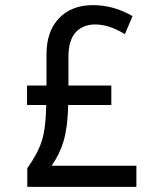

<svg xmlns="http://www.w3.org/2000/svg" viewBox="-20 -732 640 752"><path d="M514.2 -83V0H86.9V-73.2Q128.9 -131.8 144.3 -181.9Q159.7 -231.9 161.1 -320.8H85.9V-397H162.1V-519Q162.1 -609.4 211.2 -660.6Q260.3 -711.9 344.2 -711.9Q425.3 -711.9 499 -668.9L469.2 -598.1Q407.7 -636.2 353 -636.2Q305.2 -636.2 276.6 -605.5Q248 -574.7 248 -507.8V-397H416V-320.8H247.1Q245.1 -234.4 229.5 -180.9Q213.9 -127.4 182.1 -83Z"/></svg>

Font: ABeeZee
Style: Regular
Weight: 400
Designer: Anja Meiners
Foundry: Anja Meiners
Version: Version 1.002